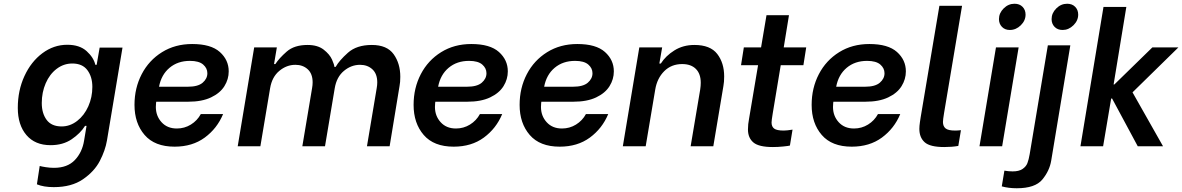

<svg xmlns="http://www.w3.org/2000/svg" viewBox="-20 -781 6311 1025"><path d="M177 203 192 105Q202 108 224.5 111.5Q247 115 268 115Q340 115 379.5 73.5Q419 32 429 -31L442 -109H434Q409 -69 362.5 -37.5Q316 -6 250 -6Q167 -6 121 -60Q75 -114 75 -205Q75 -298 110.5 -375Q146 -452 206.5 -497Q267 -542 339 -542Q405 -542 442.5 -508Q480 -474 489 -435H496L512 -527H634L551 -31Q542 22 513 78Q484 134 423 176Q362 218 267 218Q213 218 177 203ZM473 -317Q473 -371 446.5 -406.5Q420 -442 366 -442Q320 -442 282.5 -413.5Q245 -385 224 -336.5Q203 -288 203 -231Q203 -176 229 -141Q255 -106 309 -106Q354 -106 392 -135.5Q430 -165 451.5 -213.5Q473 -262 473 -317Z M698 -221Q698 -311 736.5 -385Q775 -459 845 -502.5Q915 -546 1006 -546Q1106 -546 1153.5 -503.5Q1201 -461 1201 -400Q1201 -358 1178 -321Q1155 -284 1106.5 -261Q1058 -238 985 -238H814L813 -230Q812 -223 812 -210Q812 -162 842.5 -128.5Q873 -95 924 -95Q965 -95 999 -116Q1033 -137 1052 -172H1171Q1139 -95 1073 -46.5Q1007 2 912 2Q806 2 752 -60.5Q698 -123 698 -221ZM983 -318Q1037 -318 1062 -339.5Q1087 -361 1087 -390Q1087 -417 1064.5 -436.5Q1042 -456 994 -456Q929 -456 885 -419Q841 -382 829 -318Z M1337 -528H1458L1443 -439H1450Q1470 -470 1510.5 -505.5Q1551 -541 1622 -541Q1676 -541 1708 -516Q1740 -491 1752.5 -463Q1765 -435 1765 -424H1772Q1791 -458 1837.5 -499.5Q1884 -541 1965 -541Q2046 -541 2081.5 -491.5Q2117 -442 2117 -371Q2117 -342 2113 -322L2060 0H1939L1991 -310Q1994 -327 1994 -341Q1994 -387 1968 -411Q1942 -435 1902 -435Q1855 -435 1816 -402.5Q1777 -370 1767 -310L1715 0H1594L1646 -310Q1649 -327 1649 -341Q1649 -387 1623 -411Q1597 -435 1557 -435Q1510 -435 1471 -402.5Q1432 -370 1422 -310L1370 0H1249Z M2188 -221Q2188 -311 2226.5 -385Q2265 -459 2335 -502.5Q2405 -546 2496 -546Q2596 -546 2643.5 -503.5Q2691 -461 2691 -400Q2691 -358 2668 -321Q2645 -284 2596.5 -261Q2548 -238 2475 -238H2304L2303 -230Q2302 -223 2302 -210Q2302 -162 2332.5 -128.5Q2363 -95 2414 -95Q2455 -95 2489 -116Q2523 -137 2542 -172H2661Q2629 -95 2563 -46.5Q2497 2 2402 2Q2296 2 2242 -60.5Q2188 -123 2188 -221ZM2473 -318Q2527 -318 2552 -339.5Q2577 -361 2577 -390Q2577 -417 2554.5 -436.5Q2532 -456 2484 -456Q2419 -456 2375 -419Q2331 -382 2319 -318Z M2754 -221Q2754 -311 2792.5 -385Q2831 -459 2901 -502.5Q2971 -546 3062 -546Q3162 -546 3209.5 -503.5Q3257 -461 3257 -400Q3257 -358 3234 -321Q3211 -284 3162.5 -261Q3114 -238 3041 -238H2870L2869 -230Q2868 -223 2868 -210Q2868 -162 2898.5 -128.5Q2929 -95 2980 -95Q3021 -95 3055 -116Q3089 -137 3108 -172H3227Q3195 -95 3129 -46.5Q3063 2 2968 2Q2862 2 2808 -60.5Q2754 -123 2754 -221ZM3039 -318Q3093 -318 3118 -339.5Q3143 -361 3143 -390Q3143 -417 3120.5 -436.5Q3098 -456 3050 -456Q2985 -456 2941 -419Q2897 -382 2885 -318Z M3393 -528H3515L3500 -442H3508Q3534 -483 3580.5 -512Q3627 -541 3687 -541Q3772 -541 3809 -493Q3846 -445 3846 -373Q3846 -343 3842 -322L3788 0H3667L3718 -303Q3721 -323 3721 -339Q3721 -387 3695 -413Q3669 -439 3622 -439Q3564 -439 3526 -401Q3488 -363 3478 -303L3427 0H3305Z M4105 -174Q4099 -138 4099 -127Q4099 -105 4113 -94.5Q4127 -84 4164 -84Q4181 -84 4211 -89L4197 -4Q4191 -2 4162 1Q4133 4 4106 4Q4031 4 4002 -20.5Q3973 -45 3973 -90Q3973 -118 3979 -148L4027 -433H3936L3951 -528H4043L4072 -700H4192L4164 -528H4284L4269 -433H4148Z M4313 -221Q4313 -311 4351.5 -385Q4390 -459 4460 -502.5Q4530 -546 4621 -546Q4721 -546 4768.5 -503.5Q4816 -461 4816 -400Q4816 -358 4793 -321Q4770 -284 4721.5 -261Q4673 -238 4600 -238H4429L4428 -230Q4427 -223 4427 -210Q4427 -162 4457.5 -128.5Q4488 -95 4539 -95Q4580 -95 4614 -116Q4648 -137 4667 -172H4786Q4754 -95 4688 -46.5Q4622 2 4527 2Q4421 2 4367 -60.5Q4313 -123 4313 -221ZM4598 -318Q4652 -318 4677 -339.5Q4702 -361 4702 -390Q4702 -417 4679.5 -436.5Q4657 -456 4609 -456Q4544 -456 4500 -419Q4456 -382 4444 -318Z M4888 -93Q4888 -108 4891 -128.5Q4894 -149 4895 -155L4995 -750H5116L5020 -178Q5014 -142 5014 -130Q5014 -107 5028 -95.5Q5042 -84 5079 -84Q5092 -84 5110 -86L5096 -2Q5062 4 5021 4Q4945 4 4916.5 -21.5Q4888 -47 4888 -93Z M5297 -528H5418L5330 0H5209ZM5313 -679Q5313 -711 5338 -736Q5363 -761 5396 -761Q5423 -761 5439 -744.5Q5455 -728 5455 -703Q5455 -671 5429.5 -646Q5404 -621 5371 -621Q5345 -621 5329 -637.5Q5313 -654 5313 -679Z M5594 -679Q5594 -711 5619 -736Q5644 -761 5677 -761Q5704 -761 5720 -744.5Q5736 -728 5736 -703Q5736 -671 5710.5 -646Q5685 -621 5653 -621Q5626 -621 5610 -637.5Q5594 -654 5594 -679ZM5328 214 5342 130Q5364 134 5386 134Q5420 134 5439 121Q5458 108 5465 89.5Q5472 71 5477 42L5574 -539H5694L5592 76Q5583 131 5544.5 177.5Q5506 224 5408 224Q5365 224 5328 214Z M5871 -744H5993L5925 -330H5929L6132 -528H6271L6026 -288L6189 0H6054L5917 -255H5912L5869 0H5748Z"/></svg>

Font: Be Vietnam SemiBold
Style: Italic
Weight: 600
Italic angle: -9.556°
Designer: Gabriel Lam
Foundry: TypeRant
Version: Version 3.000